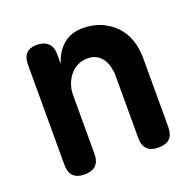

<svg xmlns="http://www.w3.org/2000/svg" viewBox="-105 -671 810 792"><g transform="rotate(-20 300.0 -275.0)"><path d="M204 -315V-56Q204 -23 187.5 -6.5Q171 10 138 10Q104 10 88 -6.5Q72 -23 72 -56V-495Q72 -528 87.5 -544Q103 -560 134 -560Q164 -560 182 -544Q200 -528 200 -495V-452Q216 -503 250 -531.5Q284 -560 334 -560Q380 -560 415.5 -544.5Q451 -529 476.5 -502.5Q502 -476 515 -439Q528 -402 528 -359V-56Q528 -23 512 -6.5Q496 10 462 10Q429 10 412.5 -6.5Q396 -23 396 -56V-331Q396 -350 391 -369Q386 -388 376 -403Q366 -418 350 -427Q334 -436 311 -436Q287 -436 267 -426Q247 -416 233 -398.5Q219 -381 211.5 -359.5Q204 -338 204 -315Z"/></g></svg>

Font: Maple Mono NL
Style: Bold
Weight: 700
Monospace: yes
Designer: subframe7536
Version: Version 7.000